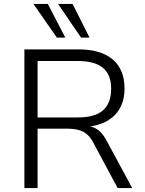

<svg xmlns="http://www.w3.org/2000/svg" viewBox="-20 -956 738 976"><path d="M104 0V-705H380Q492 -705 552.5 -654Q613 -603 613 -506Q613 -448 589.5 -406Q566 -364 522.5 -340Q479 -316 418 -311L423 -315L433 -314Q461 -310 482.5 -292.5Q504 -275 524 -237L652 0H578L458 -224Q442 -256 423 -272.5Q404 -289 378.5 -295.5Q353 -302 317 -302H171V0ZM171 -359H376Q463 -359 504 -395.5Q545 -432 545 -505Q545 -577 503 -611.5Q461 -646 373 -646H171ZM392 -765 275 -936H349L435 -765ZM269 -765 150 -936H223L312 -765Z"/></svg>

Font: Nunito Sans 9pt Light
Style: Regular
Weight: 300
Version: Version 3.101;gftools[0.9.27]